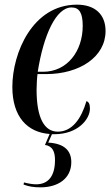

<svg xmlns="http://www.w3.org/2000/svg" viewBox="-20 -566 475 824"><path d="M213 10C314 10 366 -54 366 -100C366 -121 360 -129 351 -132C329 -57 290 -1 228 -1C170 -1 137 -60 137 -181C137 -200 139 -236 141 -248H177C322 -248 433 -322 433 -433C433 -504 388 -546 310 -546C120 -546 33 -339 33 -193C33 -65 97 2 193 9L173 56C207 61 216 87 216 121C216 190 187 225 135 225C121 225 102 222 83 217L81 226C102 234 122 238 154 238C228 238 286 201 286 130C286 83 259 50 187 46L203 10C206 10 209 10 213 10ZM165 -258H142C167 -417 221 -534 287 -534C320 -534 335 -511 335 -455C335 -347 269 -258 165 -258Z"/></svg>

Font: Noto Serif Display Condensed Medium
Style: Italic
Weight: 500
Width: 3
Italic angle: -12°
Designer: Monotype Design Team
Foundry: Monotype Imaging Inc.
Version: Version 2.009